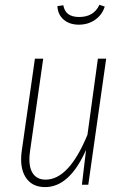

<svg xmlns="http://www.w3.org/2000/svg" viewBox="-20 -762 513 792"><path d="M305.2 -660.2Q266.6 -660.2 242.4 -681.2Q218.3 -702.1 216.8 -736.8L241.2 -740.2Q249.5 -691.9 306.2 -691.9Q367.2 -691.9 390.1 -742.2L412.1 -734.9Q401.4 -700.7 372.3 -680.4Q343.3 -660.2 305.2 -660.2ZM166 9.8Q111.8 9.8 85.9 -30.5Q60.1 -70.8 69.8 -140.1L124 -520H158.2L104 -139.2Q95.7 -81.1 112.8 -51Q129.9 -21 168 -21Q264.6 -21 340.8 -206.1L383.8 -520H418L344.2 0H317.9L335 -144Q267.1 9.8 166 9.8Z"/></svg>

Font: Fira Sans Compressed UltraLight
Style: Italic
Weight: 200
Width: 3
Italic angle: -8°
Designer: Carrois Corporate & Edenspiekermann AG
Foundry: Carrois Corporate GbR & Edenspiekermann AG
Version: Version 4.203;PS 004.203;hotconv 1.0.88;makeotf.lib2.5.64775